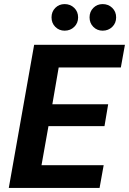

<svg xmlns="http://www.w3.org/2000/svg" viewBox="-20 -919 631 939"><path d="M23 0 147 -700H591L571 -589H267L236 -409H509L491 -302H217L183 -111H487L467 0ZM296 -769Q269 -769 250.5 -787.5Q232 -806 232 -834Q232 -862 250.5 -880.5Q269 -899 296 -899Q324 -899 343 -880.5Q362 -862 362 -834Q362 -806 343 -787.5Q324 -769 296 -769ZM482 -769Q455 -769 436.5 -787.5Q418 -806 418 -834Q418 -862 436.5 -880.5Q455 -899 482 -899Q510 -899 529 -880.5Q548 -862 548 -834Q548 -806 529 -787.5Q510 -769 482 -769Z"/></svg>

Font: DM Sans 18pt ExtraBold
Style: Italic
Weight: 800
Italic angle: -10°
Designer: Colophon Foundry, Jonny Pinhorn
Foundry: Colophon Foundry
Version: Version 4.004;gftools[0.9.30]